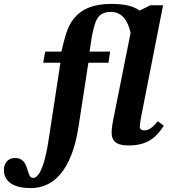

<svg xmlns="http://www.w3.org/2000/svg" viewBox="-184 -732 863 982"><path d="M-28 230C150 230 200 28 217 -80L268 -411H371L379 -468H274L285 -541C302 -623 311 -671 384 -671C444 -671 472 -619 484 -564L400 -144C391 -101 387 -75 387 -53C387 -18 403 12 473 12C583 12 621 -41 654 -89L623 -112C607 -94 586 -65 553 -65C541 -65 531 -71 531 -84C531 -98 537 -130 537 -130L650 -705H585L530 -678C494 -704 444 -712 387 -712C264 -712 212 -667 180 -618C155 -577 144 -526 130 -468H47L37 -411H125L69 -45C62 3 38 178 -15 178C-53 178 -30 76 -107 76C-145 76 -164 105 -164 136C-164 204 -104 230 -28 230Z"/></svg>

Font: STIX Two Text
Style: Bold Italic
Weight: 700
Italic angle: -12°
Designer: Ross Mills, John Hudson & Paul Hanslow, Tiro Typeworks Ltd; with prior portions MicroPress Inc. and Coen Hoffman, Elsevi
Foundry: Tiro Typeworks Ltd
Version: Version 2.13 b171